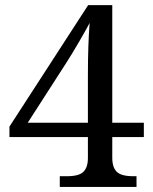

<svg xmlns="http://www.w3.org/2000/svg" viewBox="-20 -734 599 754"><path d="M214.8 -42H243.2Q290 -42 307.6 -59.3Q325.2 -76.7 325.2 -113.8V-195.8H17.1V-236.8L326.2 -713.9H420.9V-252H544.9V-195.8H420.9V-113.8Q420.9 -76.7 438.7 -59.3Q456.5 -42 502.9 -42H516.1V0H214.8ZM325.2 -252V-437Q325.2 -558.1 332 -644Q322.3 -624.5 291.3 -571.3Q260.3 -518.1 242.2 -490.2L88.9 -252Z"/></svg>

Font: Noto Serif Telugu
Style: Regular
Weight: 400
Designer: Indian Type Foundry
Foundry: Monotype Imaging Inc.
Version: Version 1.01